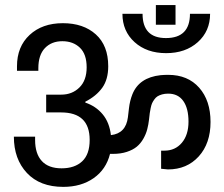

<svg xmlns="http://www.w3.org/2000/svg" viewBox="-20 -783 870 746"><path d="M662 -686.8H585.6V-763.2H662ZM455.7 -729.4H533.9Q533.9 -635.1 624.7 -635.1Q718.1 -635.1 718.1 -729.4H796.3Q796.3 -662 748.5 -619.2Q700.7 -576.5 625.5 -576.5Q550.4 -576.5 503 -619.2Q455.7 -662 455.7 -729.4ZM633.4 -492.2Q709.8 -492.2 753.9 -442.2Q798 -392.3 798 -309.1Q798 -225.9 752.2 -175.3Q706.3 -124.7 632.5 -124.7Q629.5 -124.7 606 -127.3V-197.7H619Q660.7 -197.7 686.6 -228.3Q712.4 -258.9 712.4 -310.4Q712.4 -361.9 692.2 -390.5Q672 -419.2 633.4 -419.2Q620.3 -419.2 609.7 -416.2Q599 -413.1 592.1 -408.8Q585.1 -404.4 579.5 -396.4Q573.8 -388.4 570.8 -381.6Q567.8 -374.9 565.4 -362.9Q563 -351 561.9 -343.4Q560.8 -335.8 558.9 -317.5Q556.9 -299.3 552.1 -280.8Q547.4 -262.4 536.9 -243.9Q526.5 -225.5 511.5 -213.1Q496.5 -200.7 472.8 -192.9Q449.2 -185.1 418.3 -185.1H407.5Q392.3 -124.7 343.8 -90.8Q295.4 -56.9 225.9 -56.9Q135.1 -56.9 84.5 -111Q33.9 -165.1 33.9 -252H116.4V-239.4Q116.4 -185.5 142.5 -157.3Q168.5 -129 219.4 -129Q270.2 -129 299.3 -156.2Q328.4 -183.3 328.4 -239.4Q328.4 -346.2 217.2 -346.2H159.4V-415.3H218.1Q260.2 -415.3 288.4 -442.9Q316.7 -470.5 316.7 -521.5Q316.7 -572.5 290.4 -597.7Q264.1 -622.9 222.2 -622.9Q180.3 -622.9 154.6 -596.2Q129 -569.5 129 -517.8V-507.8H46V-525.6Q46 -601.7 95.1 -647.3Q144.2 -692.9 224.2 -692.9Q304.1 -692.9 352.3 -649.4Q400.5 -606 400.5 -525.6Q400.5 -474.4 377.3 -442Q354 -409.6 311.5 -387.9V-384.4Q352.7 -370.5 379 -338.8Q405.3 -307.1 410.9 -258Q469.2 -264.6 477 -327.5Q477 -328.8 477.4 -331Q477.8 -333.2 481.1 -362.3Q484.4 -391.4 494.4 -416.6Q520.4 -481.8 603.8 -490.9Q617.7 -492.2 633.4 -492.2Z"/></svg>

Font: Puralecka Narrow
Style: Regular
Weight: 400
Designer: Hector Gatti, Marcela Romero, Pablo Cosgaya and Nicolas Silva
Version: Version 1.004;PS 001.004;hotconv 1.0.70;makeotf.lib2.5.58329